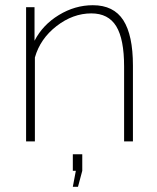

<svg xmlns="http://www.w3.org/2000/svg" viewBox="-20 -548 610 744"><path d="M495.1 0H460.9V-290Q460.9 -396.5 430.4 -446.3Q399.9 -496.1 334 -496.1Q262.7 -496.1 199.2 -447Q135.7 -397.9 115.2 -325.2V0H81.1V-520H113.8V-390.1Q145.5 -451.7 208 -489.7Q270.5 -527.8 339.8 -527.8Q420.4 -527.8 457.8 -469.7Q495.1 -411.6 495.1 -293.9ZM262.2 175.8 273.9 113.8H262.2V49.8H298.8V113.8L282.2 175.8Z"/></svg>

Font: Rawline ExtraLight
Style: Regular
Weight: 275
Designer: Matt McInerney, Pablo Impallari, Rodrigo Fuenzalida
Foundry: Matt McInerney, Pablo Impallari, Rodrigo Fuenzalida
Version: Version 4.020;PS 004.020;hotconv 1.0.88;makeotf.lib2.5.64775